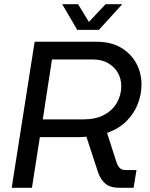

<svg xmlns="http://www.w3.org/2000/svg" viewBox="-20 -900 718 920"><path d="M36 0 146 -700H443Q511 -700 559 -672Q607 -644 632.5 -597.5Q658 -551 658 -495Q658 -448 640.5 -402.5Q623 -357 587 -320.5Q551 -284 493 -263L539 -120Q545 -103 555 -94Q565 -85 583 -85H634L620 0H555Q509 0 485.5 -19.5Q462 -39 450 -74L394 -245Q385 -244 375.5 -243.5Q366 -243 357 -243H171L133 0ZM185 -328H379Q439 -328 479 -349.5Q519 -371 540 -407.5Q561 -444 561 -487Q561 -524 544 -552.5Q527 -581 497 -598Q467 -615 425 -615H229ZM350 -757 278 -880H354L406 -795L486 -880H566L454 -757Z"/></svg>

Font: MuseoModerno
Style: Italic
Weight: 400
Italic angle: -9°
Designer: Pablo Cosgaya, Héctor Gatti, Marcela Romero, and the Authors of The MuseoModerno Project.
Foundry: Omnibus-Type Team
Version: Version 1.003